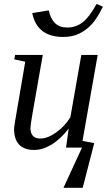

<svg xmlns="http://www.w3.org/2000/svg" viewBox="-20 -731 540 951"><path d="M314 -594.7Q355 -594.7 388.2 -619.6Q421.4 -644.5 458.5 -711.4L489.7 -697.8Q461.9 -641.1 435.3 -611.8Q408.7 -582.5 374 -565.2Q339.4 -547.9 293.5 -547.9Q164.1 -547.9 139.6 -666L221.2 -679.7Q230.5 -638.2 252.4 -616.5Q274.4 -594.7 314 -594.7ZM446.8 -22 389.6 199.2H294.4L386.2 0H307.1L320.3 -94.2Q279.8 -42 235.8 -15.1Q191.9 11.7 148.9 11.7Q99.6 11.7 74.7 -14.9Q49.8 -41.5 49.8 -91.3Q49.8 -98.6 52.5 -117.4Q55.2 -136.2 105 -425.3L50.8 -437L54.7 -459H191.9L142.1 -175.3Q130.9 -113.8 130.9 -94.2Q130.9 -72.3 142.6 -58.6Q154.3 -44.9 179.7 -44.9Q216.3 -44.9 258.8 -75.4Q301.3 -106 328.6 -150.4L382.8 -459H463.9L388.7 -33.2Z"/></svg>

Font: Liberation Serif
Style: Italic
Weight: 400
Italic angle: -16.333°
Designer: Steve Matteson
Foundry: Ascender Corporation
Version: Version 2.1.5